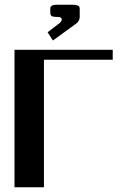

<svg xmlns="http://www.w3.org/2000/svg" viewBox="-20 -795 582 815"><path d="M318.4 -754.4V-723.1Q317.9 -706.5 304.7 -695.8L204.6 -623L182.1 -658.2L233.4 -697.3Q242.2 -706.1 242.2 -712.4Q242.2 -723.1 224.6 -723.1Q203.6 -723.1 198.5 -727.3Q193.4 -731.4 193.4 -743.7V-754.4Q193.4 -759.8 193.8 -762.2Q194.3 -764.6 197 -768.3Q199.7 -772 206.5 -773.4Q213.4 -774.9 224.6 -774.9H287.1Q301.8 -774.9 308.8 -772Q315.9 -769 317.1 -765.6Q318.4 -762.2 318.4 -754.4ZM458.5 -583.5V-541.5H166.5V0H41.5V-583.5Z"/></svg>

Font: Gputeks
Style: Bold
Weight: 600
Width: 8
Version: Version 0.9